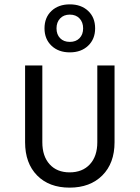

<svg xmlns="http://www.w3.org/2000/svg" viewBox="-20 -850 640 880"><path d="M299 10Q205 10 150 -46Q95 -102 95 -198V-550H174V-198Q174 -134 207.5 -97Q241 -60 299 -60Q358 -60 392 -97Q426 -134 426 -198V-550H505V-198Q505 -102 449 -46Q393 10 299 10ZM300 -610Q248 -610 216 -640.5Q184 -671 184 -720Q184 -770 216 -800Q248 -830 300 -830Q352 -830 384 -800Q416 -770 416 -720Q416 -671 384 -640.5Q352 -610 300 -610ZM300 -658Q328 -658 344.5 -675Q361 -692 361 -720Q361 -748 344.5 -765.5Q328 -783 300 -783Q272 -783 255.5 -765.5Q239 -748 239 -720Q239 -692 255.5 -675Q272 -658 300 -658Z"/></svg>

Font: JetBrains Mono NL Light
Style: Regular
Weight: 300
Monospace: yes
Designer: Philipp Nurullin, Konstantin Bulenkov
Foundry: JetBrains
Version: Version 2.305; ttfautohint (v1.8.4.7-5d5b)